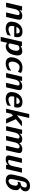

<svg xmlns="http://www.w3.org/2000/svg" viewBox="2379 -3132 914 5712"><g transform="rotate(90 2836.0 -276.0)"><path d="M58 0 168 -476H296L278 -398Q352 -482 446 -482Q567 -482 567 -396Q568 -378 560.5 -344.5Q553 -311 552 -297L483 0H350L424 -320Q424 -322 425 -324Q426 -326 426 -328Q429 -352 428 -367Q422 -401 376 -401Q332 -401 302 -366.5Q272 -332 258 -290L191 0Z M635 -240Q640 -262 642 -270Q671 -366 741.5 -426.5Q812 -487 924 -487Q1080 -487 1086 -354Q1089 -308 1073 -242H760Q760 -240 757.5 -227Q755 -214 754 -207Q751 -176 752.5 -146Q754 -116 778 -93.5Q802 -71 847 -71Q932 -71 1039 -144L1023 -43Q928 11 823 11Q716 11 660.5 -49.5Q605 -110 635 -240ZM781 -307 974 -306Q985 -406 906 -406Q860 -406 828.5 -376Q797 -346 781 -307Z M1076 161 1222 -472H1353L1342 -428Q1422 -482 1508 -482Q1586 -482 1615 -421Q1644 -360 1616 -238Q1588 -115 1520 -52.5Q1452 10 1361 10Q1293 10 1255 -37L1209 161ZM1329 -361Q1326 -346 1318 -316V-315V-314L1278 -142Q1273 -117 1274 -98Q1290 -71 1333 -71Q1370 -71 1400 -92Q1430 -113 1447.5 -146Q1465 -179 1475.5 -211Q1486 -243 1489 -273Q1490 -298 1489 -326Q1488 -354 1469.5 -375.5Q1451 -397 1418 -397Q1392 -397 1366 -385Q1340 -373 1329 -361Z M1694 -237Q1697 -250 1705 -274Q1729 -349 1774.5 -398Q1820 -447 1873.5 -467Q1927 -487 1991 -487Q2046 -487 2078 -478Q2110 -469 2153 -442L2115 -352Q2047 -401 1971 -401Q1917 -401 1876 -353Q1835 -305 1822 -252Q1804 -179 1821 -130Q1839 -75 1894 -75Q1975 -75 2083 -153L2069 -56Q1975 11 1871 11Q1807 11 1764.5 -9Q1722 -29 1705 -63.5Q1688 -98 1684 -143Q1680 -188 1694 -237Z M2152 0 2262 -476H2390L2372 -398Q2446 -482 2540 -482Q2661 -482 2661 -396Q2662 -378 2654.5 -344.5Q2647 -311 2646 -297L2577 0H2444L2518 -320Q2518 -322 2519 -324Q2520 -326 2520 -328Q2523 -352 2522 -367Q2516 -401 2470 -401Q2426 -401 2396 -366.5Q2366 -332 2352 -290L2285 0Z M2729 -240Q2734 -262 2736 -270Q2765 -366 2835.5 -426.5Q2906 -487 3018 -487Q3174 -487 3180 -354Q3183 -308 3167 -242H2854Q2854 -240 2851.5 -227Q2849 -214 2848 -207Q2845 -176 2846.5 -146Q2848 -116 2872 -93.5Q2896 -71 2941 -71Q3026 -71 3133 -144L3117 -43Q3022 11 2917 11Q2810 11 2754.5 -49.5Q2699 -110 2729 -240ZM2875 -307 3068 -306Q3079 -406 3000 -406Q2954 -406 2922.5 -376Q2891 -346 2875 -307Z M3214 0 3373 -688H3490L3406 -320L3590 -472H3742L3526 -291L3653 0H3518L3425 -206L3365 -156L3329 0Z M3731 0 3840 -476H3968L3950 -397Q4013 -466 4084 -478Q4109 -481 4131 -480Q4193 -477 4214.5 -453.5Q4236 -430 4239 -393Q4311 -483 4411 -483Q4532 -483 4534 -396Q4534 -377 4525 -339.5Q4516 -302 4515 -288L4449 0H4316L4390 -320Q4399 -360 4389 -380.5Q4379 -401 4341 -401Q4299 -401 4267.5 -366Q4236 -331 4221 -284L4156 0H4022L4097 -321Q4106 -362 4096.5 -381.5Q4087 -401 4049 -401Q4007 -401 3975 -366Q3943 -331 3929 -284V-283L3864 0Z M4614 -134 4693 -471H4826L4746 -124L4744 -118Q4740 -89 4740 -86Q4741 -61 4789 -61Q4829 -61 4865.5 -90Q4902 -119 4916 -176L4984 -472H5117L5008 0H4878L4892 -61Q4820 11 4724 11Q4612 11 4605 -59Q4603 -83 4614 -134Z M5180 -228 5228 -432Q5260 -574 5330.5 -639.5Q5401 -705 5485 -711H5484Q5493 -713 5516 -713Q5593 -713 5638.5 -664.5Q5684 -616 5668 -543Q5648 -455 5551 -418Q5657 -389 5635 -248Q5615 -129 5533 -59.5Q5451 10 5354 10Q5239 10 5196 -51Q5153 -112 5180 -228ZM5386 -340 5404 -423Q5414 -426 5447 -433Q5506 -448 5524 -467.5Q5542 -487 5554 -533Q5563 -570 5552 -591Q5537 -618 5485 -618Q5405 -618 5377 -508L5359 -422L5321 -249Q5315 -229 5312 -208Q5300 -143 5310 -110Q5320 -77 5348 -74Q5375 -72 5395 -79Q5468 -103 5496 -219Q5511 -281 5502 -311Q5490 -343 5456 -350Q5437 -352 5424 -351Q5399 -346 5386 -340Z"/></g></svg>

Font: Coval
Style: ExtraBold Italic
Weight: 800
Foundry: Context Ltd
Version: Version 001.000